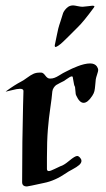

<svg xmlns="http://www.w3.org/2000/svg" viewBox="-41 -671 385 695"><path d="M257.8 -646.5Q262.7 -646.5 276.4 -648.4Q290 -650.4 293.9 -650.4Q300.8 -650.4 300.8 -647.5L298.8 -643.6Q260.7 -591.8 241.2 -573.2Q236.3 -568.4 225.6 -557.6Q214.8 -546.9 206.1 -538.1Q197.3 -529.3 187.5 -520Q177.7 -510.7 170.4 -505.9Q163.1 -501 160.2 -501Q157.2 -501 157.2 -504.9Q157.2 -508.8 158.2 -511.7Q161.1 -525.4 164.1 -540.5Q167 -555.7 169.9 -567.4Q172.9 -579.1 177.7 -592.8Q179.7 -597.7 182.6 -608.4Q185.5 -619.1 187.5 -624Q189.5 -628.9 194.3 -635.3Q199.2 -641.6 206.1 -646.5Q213.9 -651.4 223.6 -651.4Q228.5 -651.4 239.7 -648.9Q251 -646.5 257.8 -646.5ZM230.5 -357.4Q227.5 -357.4 222.7 -389.6Q222.7 -394.5 218.8 -394.5Q215.8 -394.5 210.9 -391.6Q206.1 -388.7 199.7 -384.3Q193.4 -379.9 190.4 -377.9Q186.5 -376 176.8 -371.1Q167 -366.2 162.6 -363.3Q158.2 -360.4 153.8 -354Q149.4 -347.7 148.4 -339.8Q146.5 -316.4 141.1 -280.3Q135.7 -244.1 132.3 -202.6Q128.9 -161.1 128.9 -100.6V-59.6Q128.9 -51.8 135.7 -51.8Q141.6 -51.8 157.2 -59.6Q172.9 -67.4 177.7 -69.3Q189.5 -72.3 210 -89.4Q230.5 -106.4 238.3 -106.4Q244.1 -106.4 250 -98.6Q253.9 -93.8 253.9 -88.9Q253.9 -81.1 245.6 -73.7Q237.3 -66.4 220.7 -57.6Q204.1 -48.8 199.2 -44.9Q158.2 -16.6 118.2 -8.8Q60.5 3.9 56.6 3.9Q39.1 3.9 39.1 -11.7Q39.1 -79.1 40 -158.2Q41 -237.3 42.5 -289.1Q43.9 -340.8 43.9 -341.8Q43.9 -349.6 31.2 -349.6Q21.5 -349.6 0.5 -344.2Q-20.5 -338.9 -21.5 -338.9L-19.5 -339.8Q-18.6 -340.8 -17.6 -341.8Q11.7 -363.3 36.1 -376Q43.9 -379.9 57.1 -389.6Q70.3 -399.4 80.1 -403.8Q89.8 -408.2 102.5 -408.2H108.4Q115.2 -408.2 123 -397.5Q130.9 -386.7 138.7 -386.7H142.6Q155.3 -386.7 172.4 -397.5Q189.5 -408.2 196.3 -411.1Q197.3 -411.1 204.1 -415Q210.9 -418.9 220.2 -422.9Q229.5 -426.8 240.2 -431.2Q251 -435.5 263.2 -438.5Q275.4 -441.4 285.2 -441.4Q301.8 -441.4 309.6 -430.7Q314.5 -422.9 314.5 -418Q314.5 -413.1 310.5 -401.4Q306.6 -389.6 305.7 -383.8Q304.7 -376 303.7 -362.8Q302.7 -349.6 300.8 -341.3Q298.8 -333 293 -324.2Q276.4 -298.8 261.7 -298.8Q247.1 -298.8 235.4 -324.2Q232.4 -329.1 232.4 -337.9Q232.4 -340.8 231.4 -347.7Q230.5 -354.5 230.5 -357.4Z"/></svg>

Font: Isabella
Style: Medium
Weight: 500
Designer: John Stracke
Version: Version 001.202